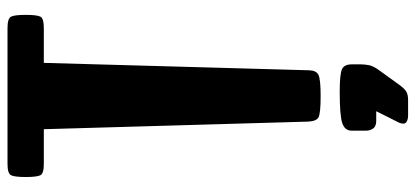

<svg xmlns="http://www.w3.org/2000/svg" viewBox="-315 -550 1096 506"><g transform="rotate(-90 233.0 -297.0)"><path d="M232.9 0Q188 0 177.2 -5.4Q166.5 -10.7 165.5 -33.2L145.5 -729.5H54.2Q28.8 -729.5 24.2 -738.5Q19.5 -747.6 19.5 -777.3Q19.5 -806.6 24.2 -815.9Q28.8 -825.2 54.2 -825.2H411.6Q437.5 -825.2 442.1 -815.9Q446.8 -806.6 446.8 -777.3Q446.8 -747.6 442.1 -738.5Q437.5 -729.5 411.6 -729.5H320.3L300.8 -30.8Q300.3 -11.7 289.1 -5.9Q277.8 0 232.9 0ZM182.1 230.5Q172.9 230.5 166.5 227.3Q160.2 224.1 160.2 218.3Q160.2 210.9 164.3 203.4Q168.5 195.8 172.9 186.5L192.9 146.5H167.5Q152.8 146.5 147.2 138.2Q141.6 129.9 141.6 119.6V82Q141.6 63.5 161.9 56.9Q182.1 50.3 243.7 50.3Q291.5 50.3 304 56.4Q316.4 62.5 316.4 82V105.5Q316.4 116.2 314.2 127.4Q312 138.7 301.8 152.8L262.7 207Q252.4 221.2 244.4 225.8Q236.3 230.5 222.2 230.5Z"/></g></svg>

Font: Denk One
Style: Regular
Weight: 400
Designer: Irina Smirnova, Eben Sorkin
Foundry: Sorkin Type Co.f
Version: Version 1.004; ttfautohint (v1.8.4.7-5d5b);gftools[0.9.23]